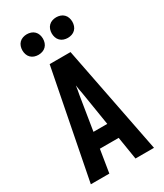

<svg xmlns="http://www.w3.org/2000/svg" viewBox="-233 -1043 965 1132"><g transform="rotate(-30 250.0 -477.5)"><path d="M35 0 179 -735H321L465 0H339L314 -155H186L161 0ZM297 -260 260 -490Q257 -505 254.5 -519.5Q252 -534 250 -549Q248 -534 245.5 -519.5Q243 -505 240 -490L203 -260ZM350 -815Q336 -815 322.5 -819.5Q309 -824 299 -834Q289 -844 284.5 -857.5Q280 -871 280 -885Q280 -899 284.5 -912.5Q289 -926 299 -936Q309 -946 322.5 -950.5Q336 -955 350 -955Q364 -955 377.5 -950.5Q391 -946 401 -936Q411 -926 415.5 -912.5Q420 -899 420 -885Q420 -871 415.5 -857.5Q411 -844 401 -834Q391 -824 377.5 -819.5Q364 -815 350 -815ZM150 -815Q136 -815 122.5 -819.5Q109 -824 99 -834Q89 -844 84.5 -857.5Q80 -871 80 -885Q80 -899 84.5 -912.5Q89 -926 99 -936Q109 -946 122.5 -950.5Q136 -955 150 -955Q164 -955 177.5 -950.5Q191 -946 201 -936Q211 -926 215.5 -912.5Q220 -899 220 -885Q220 -871 215.5 -857.5Q211 -844 201 -834Q191 -824 177.5 -819.5Q164 -815 150 -815Z"/></g></svg>

Font: Iosevka SS18 Extrabold
Style: Regular
Weight: 800
Monospace: yes
Designer: Belleve Invis
Foundry: Belleve Invis
Version: Version 25.1.1; ttfautohint (v1.8.4)